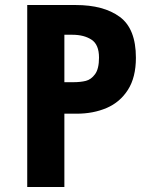

<svg xmlns="http://www.w3.org/2000/svg" viewBox="-20 -745 640 765"><path d="M88.5 -725H281.5Q393 -725 457.2 -677.8Q521.5 -630.5 521.5 -515Q521.5 -437 489.8 -387.2Q458 -337.5 404.8 -314.8Q351.5 -292 285.5 -292H236.5V0H88.5ZM374.5 -515.5Q374.5 -567.5 344.5 -587Q314.5 -606.5 268.5 -606.5H236.5V-417.5H272Q301 -417.5 322 -422.8Q343 -428 358.8 -449.5Q374.5 -471 374.5 -515.5Z"/></svg>

Font: JuliaMono ExtraBold
Style: Regular
Weight: 800
Monospace: yes
Designer: cormullion
Foundry: corm
Version: Version 0.055; ttfautohint (v1.8.4)